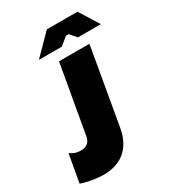

<svg xmlns="http://www.w3.org/2000/svg" viewBox="-236 -1012 1016 1138"><g transform="rotate(-30 272.0 -442.5)"><path d="M132 15C247 15 332 -44 355 -177L446 -700H238L156 -233C150 -197 125 -177 88 -177C54 -177 31 -188 15 -202L-19 -11C29 6 91 15 132 15ZM139 -767H296L350 -811H368L406 -767H563L480 -900H270Z"/></g></svg>

Font: Fixel Display 20240404 Black
Style: Italic
Weight: 900
Italic angle: -10°
Designer: AlfaBravo + MacPaw
Foundry: Kyrylo Tkachov, Marchela Mozhyna, Serhii Makarenko, Maria Weinstein, Zakhar Kryvoshyya
Version: Version 1.211;Glyphs 3.2 (3225)